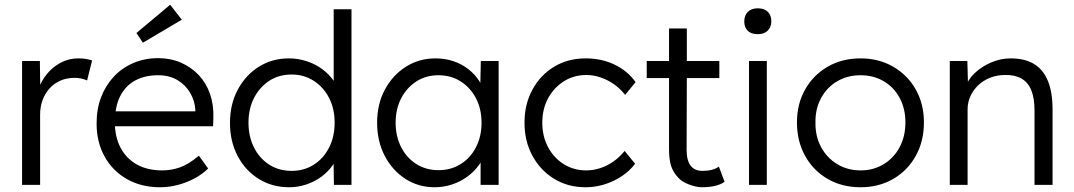

<svg xmlns="http://www.w3.org/2000/svg" viewBox="-20 -779 4525 809"><path d="M73 0V-522H148L150 -383L142 -402Q153 -437 177.5 -467Q202 -497 236 -515Q270 -533 311 -533Q328 -533 343 -530.5Q358 -528 368 -524L347 -440Q334 -446 320.5 -448.5Q307 -451 295 -451Q261 -451 234 -439Q207 -427 188 -405.5Q169 -384 159 -356Q149 -328 149 -296V0Z M387 -259Q387 -320 406 -369.5Q425 -419 459.5 -456Q494 -493 542 -513.5Q590 -534 646 -534Q699 -534 742.5 -515Q786 -496 817.5 -462.5Q849 -429 865 -383Q881 -337 879 -282L878 -247H443L432 -310H821L803 -293V-317Q801 -353 782 -386.5Q763 -420 728.5 -441Q694 -462 646 -462Q590 -462 549 -439.5Q508 -417 486 -373Q464 -329 464 -264Q464 -202 488 -156.5Q512 -111 556.5 -86Q601 -61 664 -61Q701 -61 737.5 -73.5Q774 -86 818 -123L857 -69Q834 -46 802 -28.5Q770 -11 732 -0.5Q694 10 654 10Q576 10 515.5 -24Q455 -58 421 -119Q387 -180 387 -259ZM582 -599 555 -640 697 -759 746 -696Z M949 -261Q949 -340 982 -401.5Q1015 -463 1071 -498Q1127 -533 1197 -533Q1236 -533 1272.5 -521Q1309 -509 1338 -487.5Q1367 -466 1386 -438.5Q1405 -411 1409 -381L1386 -389V-740H1461V0H1387L1385 -130L1404 -137Q1400 -109 1381.5 -82.5Q1363 -56 1335 -35Q1307 -14 1271.5 -2Q1236 10 1198 10Q1127 10 1070.5 -25Q1014 -60 981.5 -121.5Q949 -183 949 -261ZM1390 -262Q1390 -321 1366.5 -366.5Q1343 -412 1302 -438.5Q1261 -465 1209 -465Q1155 -465 1114.5 -438.5Q1074 -412 1050.5 -366.5Q1027 -321 1027 -262Q1027 -204 1050 -158Q1073 -112 1114 -85.5Q1155 -59 1209 -59Q1261 -59 1302 -85Q1343 -111 1366.5 -157Q1390 -203 1390 -262Z M1569 -262Q1569 -341 1602 -402Q1635 -463 1690.5 -498Q1746 -533 1815 -533Q1856 -533 1891 -521Q1926 -509 1953.5 -487.5Q1981 -466 1999.5 -437.5Q2018 -409 2025 -376L2003 -387L2006 -522H2081V0H2005V-128L2025 -141Q2018 -111 1998 -83.5Q1978 -56 1949.5 -35Q1921 -14 1885.5 -2Q1850 10 1811 10Q1743 10 1688 -25.5Q1633 -61 1601 -122.5Q1569 -184 1569 -262ZM2009 -262Q2009 -320 1985.5 -365Q1962 -410 1921 -436Q1880 -462 1828 -462Q1775 -462 1734.5 -436Q1694 -410 1670.5 -365Q1647 -320 1647 -262Q1647 -205 1670 -159.5Q1693 -114 1734 -88Q1775 -62 1828 -62Q1880 -62 1921 -87.5Q1962 -113 1985.5 -158.5Q2009 -204 2009 -262Z M2190 -262Q2190 -340 2223.5 -401.5Q2257 -463 2315 -498Q2373 -533 2448 -533Q2515 -533 2570 -506.5Q2625 -480 2658 -433L2614 -379Q2595 -404 2568.5 -423Q2542 -442 2511.5 -452.5Q2481 -463 2451 -463Q2398 -463 2356 -436.5Q2314 -410 2289.5 -365Q2265 -320 2265 -262Q2265 -204 2289.5 -158.5Q2314 -113 2356 -87Q2398 -61 2450 -61Q2480 -61 2509 -70.5Q2538 -80 2564 -98Q2590 -116 2612 -143L2656 -89Q2622 -44 2565 -17Q2508 10 2447 10Q2373 10 2315 -25.5Q2257 -61 2223.5 -122.5Q2190 -184 2190 -262Z M2705 -522H2799V-659H2874V-522H3011V-450H2874L2873 -148Q2873 -59 2940 -59Q2984 -59 3009 -77L3033 -13Q3001 10 2937 10Q2915 10 2885 -1Q2855 -12 2840 -28Q2816 -53 2807.5 -80.5Q2799 -108 2799 -149V-450H2705Z M3136 0V-522H3211V0ZM3116 -689Q3116 -714 3131 -729Q3146 -744 3173 -744Q3200 -744 3215 -729.5Q3230 -715 3230 -689Q3230 -665 3215 -650Q3200 -635 3173 -635Q3145 -635 3130.5 -649.5Q3116 -664 3116 -689Z M3338 -263Q3338 -341 3372.5 -402Q3407 -463 3467.5 -498Q3528 -533 3606 -533Q3683 -533 3743.5 -498Q3804 -463 3838.5 -402Q3873 -341 3873 -263Q3873 -184 3838.5 -122Q3804 -60 3743.5 -25Q3683 10 3606 10Q3528 10 3467.5 -25Q3407 -60 3372.5 -122Q3338 -184 3338 -263ZM3795 -263Q3795 -321 3771 -366Q3747 -411 3704 -436.5Q3661 -462 3606 -462Q3551 -462 3507.5 -436.5Q3464 -411 3439.5 -365.5Q3415 -320 3416 -263Q3415 -205 3439.5 -159.5Q3464 -114 3507.5 -87.5Q3551 -61 3606 -61Q3661 -61 3704 -87.5Q3747 -114 3771 -159.5Q3795 -205 3795 -263Z M3982 -522H4056L4059 -413L4047 -408Q4057 -442 4086 -470Q4115 -498 4155.5 -515.5Q4196 -533 4239 -533Q4297 -533 4336 -510Q4375 -487 4395 -439Q4415 -391 4415 -317V0H4339V-313Q4339 -365 4325.5 -398.5Q4312 -432 4284 -448Q4256 -464 4215 -463Q4181 -463 4152 -451.5Q4123 -440 4102 -420Q4081 -400 4069 -374Q4057 -348 4057 -318V0H4020Q4013 0 4004 0Q3995 0 3982 0Z"/></svg>

Font: Mach Light
Style: Regular
Weight: 300
Version: Version 1.002